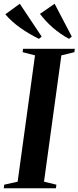

<svg xmlns="http://www.w3.org/2000/svg" viewBox="-39 -1003 418 1023"><path d="M-19 0 -16.5 -19 55 -35 147.5 -708 81.5 -725 84 -743H359.5L357.5 -725L288 -708L195.5 -35L261.5 -19L259 0ZM343.5 -808 329 -796Q305.5 -808.5 283.5 -823.8Q261.5 -839 241.8 -856.2Q222 -873.5 205 -892Q188 -910.5 174 -929L252 -983ZM183 -808 168.5 -796Q143 -808.5 117.5 -823.5Q92 -838.5 68.5 -855.2Q45 -872 24.8 -890.2Q4.5 -908.5 -10.5 -927L66.5 -983Z"/></svg>

Font: Merriweather 144pt SemiBold
Style: Italic
Weight: 600
Italic angle: -7.8°
Version: Version 2.101